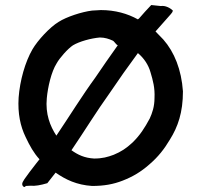

<svg xmlns="http://www.w3.org/2000/svg" viewBox="-20 -768 802 763"><path d="M54 -380C50 -317 61 -266 82 -223C98 -189 114 -160 137 -135L125 -120C104 -93 88 -72 77 -56L70 -44C63 -29 79 -19 82 -29L101 -30C119 -28 141 -32 168 -40L201 -82C241 -54 285 -33 346 -29C394 -29 431 -36 467 -50C508 -66 540 -85 574 -115C609 -145 633 -176 655 -213C687 -264 707 -321 707 -405C701 -491 673 -561 629 -611C619 -622 608 -632 598 -643C614 -661 629 -678 644 -695L659 -712C663 -716 666 -721 667 -726C657 -736 637 -747 619 -744L581 -748C565 -731 548 -713 532 -694C530 -693 529 -692 528 -691C487 -714 437 -728 381 -728C370 -727 358 -727 346 -726C305 -721 244 -701 213 -681C178 -660 130 -608 109 -572C80 -522 59 -448 54 -380ZM166 -378C170 -422 184 -483 205 -516C217 -538 250 -575 270 -588C295 -603 341 -616 377 -619C397 -619 414 -613 427 -607C435 -604 439 -592 448 -588C418 -546 388 -503 359 -460C305 -386 256 -306 204 -229C179 -267 160 -315 166 -378ZM264 -171C315 -246 364 -326 415 -397C452 -452 489 -504 528 -557C552 -537 570 -510 578 -481C588 -448 596 -418 594 -379C594 -344 585 -319 575 -297C555 -260 537 -231 506 -201C481 -178 461 -165 432 -153C408 -144 387 -138 354 -138C316 -140 289 -153 264 -171Z"/></svg>

Font: Hussar Pisanka
Style: Regular
Weight: 400
Designer: Robert Jablonski
Foundry: Cannot Into Space Fonts
Version: Version 1.070